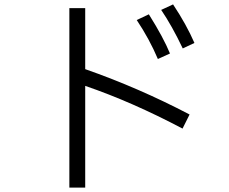

<svg xmlns="http://www.w3.org/2000/svg" viewBox="-20 -812 1040 872"><path d="M810 -592Q761 -695 712 -767L766 -792Q827 -700 863 -617ZM367 -775V-498Q610 -413 841 -292L809 -228Q580 -349 367 -422V40H295V-775ZM697 -544Q659 -634 601 -721L656 -747Q722 -642 752 -569Z"/></svg>

Font: PlemolJP35 Console
Style: Regular
Weight: 400
Version: v2.0.3; ttfautohint (v1.8.4.7-5d5b-dirty) -l 6 -r 45 -G 200 